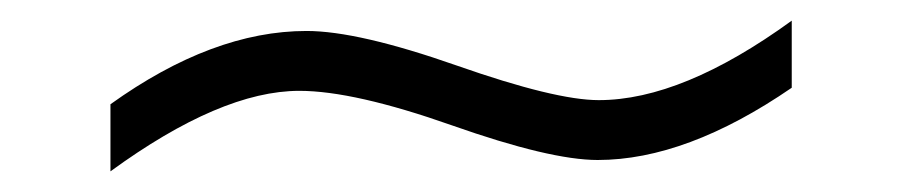

<svg xmlns="http://www.w3.org/2000/svg" viewBox="-20 -391 873 186"><path d="M747 -306Q645 -236 559 -236Q513 -236 418 -269.5Q323 -303 270 -303Q194 -303 87 -225V-290Q186 -361 277 -361Q327 -361 422.5 -327.5Q518 -294 560 -294Q641 -294 747 -371Z"/></svg>

Font: Apparatus SIL
Style: Regular
Weight: 400
Version: Version 1.0